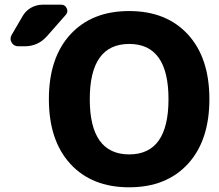

<svg xmlns="http://www.w3.org/2000/svg" viewBox="-20 -787 933 817"><path d="M530 -130Q697 -130 697 -365Q697 -600 530 -600Q362 -600 362 -365Q362 -130 530 -130ZM279.5 -640.5Q371 -740 529.5 -740Q688 -740 779.5 -640.5Q871 -541 871 -365Q871 -189 779.5 -89.5Q688 10 529.5 10Q371 10 279.5 -89.5Q188 -189 188 -365Q188 -541 279.5 -640.5ZM58 -590Q39 -590 29.5 -606Q20 -622 30 -639L76 -718Q89 -741 112 -754Q135 -767 161 -767H241Q257 -767 264 -751.5Q271 -736 260 -724L179 -632Q141 -590 85 -590Z"/></svg>

Font: Rounded Mplus 1c ExtraBold
Style: Regular
Weight: 800
Version: Version 1.059.20150529